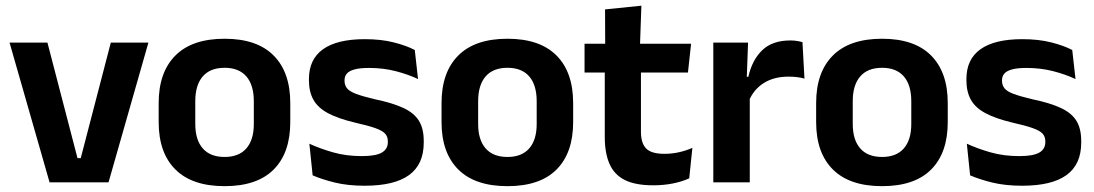

<svg xmlns="http://www.w3.org/2000/svg" viewBox="-20 -640 3842 674"><path d="M263.5 -85 369 -490.5H501L361 0H154L13.5 -490.5H146.5L252 -85Z M768.5 13.5Q654.5 13.5 595.8 -45Q537 -103.5 537 -211.5V-278Q537 -386.5 595.8 -445.2Q654.5 -504 768.5 -504Q882 -504 940.5 -445.2Q999 -386.5 999 -278V-211.5Q999 -103.5 940.8 -45Q882.5 13.5 768.5 13.5ZM768.5 -89Q818.5 -89 844.8 -119Q871 -149 871 -205V-284.5Q871 -341.5 844.8 -371.8Q818.5 -402 768.5 -402Q718 -402 691.8 -371.8Q665.5 -341.5 665.5 -284.5V-205Q665.5 -149 691.8 -119Q718 -89 768.5 -89Z M1260 12Q1201 12 1155.2 0.8Q1109.5 -10.5 1077.5 -24.5L1066 -135.5Q1104 -118 1149.8 -105Q1195.5 -92 1250.5 -92Q1298.5 -92 1320 -104.2Q1341.5 -116.5 1341.5 -141V-144Q1341.5 -160.5 1331.8 -171Q1322 -181.5 1297.5 -190.2Q1273 -199 1228.5 -209Q1167 -223.5 1131.2 -242.8Q1095.5 -262 1080 -290.2Q1064.5 -318.5 1064.5 -358V-362.5Q1064.5 -432 1114 -467.2Q1163.5 -502.5 1260.5 -502.5Q1318 -502.5 1362.2 -491.2Q1406.5 -480 1436 -464.5L1447.5 -362.5Q1412.5 -379 1369 -390.2Q1325.5 -401.5 1275.5 -401.5Q1243 -401.5 1224.2 -396.2Q1205.5 -391 1197.5 -381.5Q1189.5 -372 1189.5 -358.5V-356Q1189.5 -341 1198.2 -330Q1207 -319 1230.5 -310.2Q1254 -301.5 1296.5 -291.5Q1358.5 -278.5 1396 -261Q1433.5 -243.5 1450.5 -216.2Q1467.5 -189 1467.5 -145V-139Q1467.5 -63 1416 -25.5Q1364.5 12 1260 12Z M1761.5 13.5Q1647.5 13.5 1588.8 -45Q1530 -103.5 1530 -211.5V-278Q1530 -386.5 1588.8 -445.2Q1647.5 -504 1761.5 -504Q1875 -504 1933.5 -445.2Q1992 -386.5 1992 -278V-211.5Q1992 -103.5 1933.8 -45Q1875.5 13.5 1761.5 13.5ZM1761.5 -89Q1811.5 -89 1837.8 -119Q1864 -149 1864 -205V-284.5Q1864 -341.5 1837.8 -371.8Q1811.5 -402 1761.5 -402Q1711 -402 1684.8 -371.8Q1658.5 -341.5 1658.5 -284.5V-205Q1658.5 -149 1684.8 -119Q1711 -89 1761.5 -89Z M2273 10.5Q2210.5 10.5 2173.2 -8.2Q2136 -27 2119.5 -65Q2103 -103 2103 -158.5V-444.5H2230V-177.5Q2230 -137.5 2248.2 -118.8Q2266.5 -100 2312.5 -100Q2339.5 -100 2364.5 -105.8Q2389.5 -111.5 2410.5 -121L2399.5 -14Q2374.5 -2.5 2342.2 4Q2310 10.5 2273 10.5ZM2032 -385.5V-486.5H2406L2395 -385.5ZM2104.5 -477 2104 -607 2231.5 -620 2226.5 -477Z M2608.5 -285 2576 -370.5H2607Q2620.5 -430 2656 -464Q2691.5 -498 2754.5 -498Q2767.5 -498 2778 -496.2Q2788.5 -494.5 2797 -492L2804 -364Q2793 -367.5 2778.5 -369.2Q2764 -371 2748 -371Q2697 -371 2661.2 -348.5Q2625.5 -326 2608.5 -285ZM2484 0V-490.5H2606L2600.5 -340L2612 -335.5V0Z M3076.5 13.5Q2962.5 13.5 2903.8 -45Q2845 -103.5 2845 -211.5V-278Q2845 -386.5 2903.8 -445.2Q2962.5 -504 3076.5 -504Q3190 -504 3248.5 -445.2Q3307 -386.5 3307 -278V-211.5Q3307 -103.5 3248.8 -45Q3190.5 13.5 3076.5 13.5ZM3076.5 -89Q3126.5 -89 3152.8 -119Q3179 -149 3179 -205V-284.5Q3179 -341.5 3152.8 -371.8Q3126.5 -402 3076.5 -402Q3026 -402 2999.8 -371.8Q2973.5 -341.5 2973.5 -284.5V-205Q2973.5 -149 2999.8 -119Q3026 -89 3076.5 -89Z M3568 12Q3509 12 3463.2 0.8Q3417.5 -10.5 3385.5 -24.5L3374 -135.5Q3412 -118 3457.8 -105Q3503.5 -92 3558.5 -92Q3606.5 -92 3628 -104.2Q3649.5 -116.5 3649.5 -141V-144Q3649.5 -160.5 3639.8 -171Q3630 -181.5 3605.5 -190.2Q3581 -199 3536.5 -209Q3475 -223.5 3439.2 -242.8Q3403.5 -262 3388 -290.2Q3372.5 -318.5 3372.5 -358V-362.5Q3372.5 -432 3422 -467.2Q3471.5 -502.5 3568.5 -502.5Q3626 -502.5 3670.2 -491.2Q3714.5 -480 3744 -464.5L3755.5 -362.5Q3720.5 -379 3677 -390.2Q3633.5 -401.5 3583.5 -401.5Q3551 -401.5 3532.2 -396.2Q3513.5 -391 3505.5 -381.5Q3497.5 -372 3497.5 -358.5V-356Q3497.5 -341 3506.2 -330Q3515 -319 3538.5 -310.2Q3562 -301.5 3604.5 -291.5Q3666.5 -278.5 3704 -261Q3741.5 -243.5 3758.5 -216.2Q3775.5 -189 3775.5 -145V-139Q3775.5 -63 3724 -25.5Q3672.5 12 3568 12Z"/></svg>

Font: Anek Gujarati Medium SemiBold
Style: Regular
Weight: 600
Version: Version 1.003